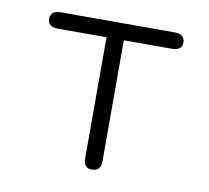

<svg xmlns="http://www.w3.org/2000/svg" viewBox="-59 -515 640 587"><g transform="rotate(10 261.0 -221.5)"><path d="M437.5 -450.2Q469.7 -450.2 469.7 -423.8Q469.7 -399.4 437.5 -399.4H289.1V-23.4Q289.1 6.8 260.7 6.8Q235.4 6.8 235.4 -23.4V-399.4H85Q52.7 -399.4 52.7 -424.8Q52.7 -450.2 85 -450.2Z"/></g></svg>

Font: Jura
Style: Book
Weight: 400
Version: Version 2.3